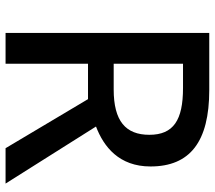

<svg xmlns="http://www.w3.org/2000/svg" viewBox="-60 -694 754 673"><g transform="rotate(90 316.5 -357.0)"><path d="M295 -714H95V0H203V-289H327L499 0H623L423 -317C494 -344 563 -398 563 -508C563 -646 477 -714 295 -714ZM288 -622C400 -622 452 -589 452 -504C452 -421 404 -379 293 -379H203V-622Z"/></g></svg>

Font: Noto Sans Gujarati UI Medium
Style: Regular
Weight: 500
Designer: Jelle Bosma - Monotype Design Team, Universal Thirst
Foundry: Monotype Imaging Inc.
Version: Version 2.106